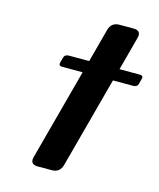

<svg xmlns="http://www.w3.org/2000/svg" viewBox="-111 -816 743 896"><g transform="rotate(15 260.5 -368.5)"><path d="M156.2 0Q125.5 0 125.5 -24.4Q125.5 -29.8 127.9 -39.1L245.6 -478.5H147.9Q131.8 -478.5 131.8 -488.8Q131.8 -491.7 132.8 -495.6L139.2 -520Q143.6 -537.1 163.6 -537.1H261.7L304.7 -698.2Q314.9 -737.3 354.5 -737.3H422.9Q453.6 -737.3 453.6 -712.9Q453.6 -707.5 451.2 -698.2L408.2 -537.1H505.4Q521 -537.1 521 -526.9Q521 -523.9 520 -520L513.7 -495.6Q509.3 -478.5 489.7 -478.5H392.1L274.4 -39.1Q264.2 0 224.6 0Z"/></g></svg>

Font: Cursive Sans
Style: Bold
Weight: 700
Italic angle: -15°
Designer: Wojciech Kalinowski "wmk69" (wmk69@o2.pl)
Foundry: Wojciech Kalinowski "wmk69" (wmk69@o2.pl)
Version: Wersja 3.1.0; 2022-02-18